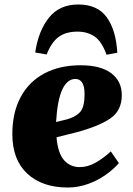

<svg xmlns="http://www.w3.org/2000/svg" viewBox="-20 -822 595 856"><path d="M339 -531Q429 -531 476 -495.5Q523 -460 523 -398Q523 -328 470.5 -293Q418 -258 320 -232L232 -210Q238 -139 265.5 -108Q293 -77 335 -77Q372 -77 407.5 -97.5Q443 -118 474 -147L510 -95Q486 -67 450.5 -42Q415 -17 371.5 -1.5Q328 14 282 14Q168 14 101.5 -48Q35 -110 35 -224Q35 -320 72 -389Q109 -458 177.5 -494.5Q246 -531 339 -531ZM357 -402Q357 -470 316 -470Q280 -470 258 -423.5Q236 -377 230 -278L279 -290Q318 -301 337.5 -323Q357 -345 357 -402ZM329 -802Q414 -802 455.5 -745.5Q497 -689 503 -587L455 -578Q434 -637 402 -659Q370 -681 326 -681Q273 -681 241 -657Q209 -633 188 -579L137 -588Q151 -684 198 -743Q245 -802 329 -802Z"/></svg>

Font: Literata 36pt ExtraBold
Style: Italic
Weight: 800
Italic angle: -2°
Designer: Latin by Veronika Burian and Jose Scaglione. Greek by Irene Vlachou. Cyrillic by Vera Evstafieva
Foundry: TypeTogether
Version: Version 3.002